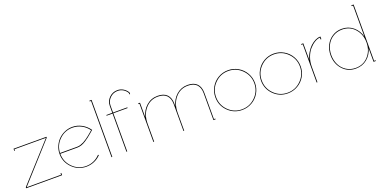

<svg xmlns="http://www.w3.org/2000/svg" viewBox="-15 -1414 4275 2149"><g transform="rotate(-20 2122.5 -339.5)"><path d="M54.2 -438V-463.9H445.8V-453.1L44.9 -8.8H455.1V-26.9H463.9V0H36.1V-12.2L437 -455.1H62V-438Z M731.9 -241.2Q751 -241.2 772.5 -248Q793.9 -254.9 810.5 -263.4Q827.1 -272 849.4 -287.8Q871.6 -303.7 883.3 -313Q895 -322.3 915.8 -340.1Q936.5 -357.9 940.9 -361.8Q909.7 -406.7 860.1 -433.3Q810.5 -460 753.9 -460Q662.6 -460 596.7 -396.5Q530.8 -333 526.9 -241.2ZM526.9 -231.9Q526.9 -137.2 593.3 -70.6Q659.7 -3.9 753.9 -3.9Q802.2 -3.9 845 -23.2Q887.7 -42.5 919.9 -77.1L927.7 -70.8Q895 -35.6 849.6 -15.9Q804.2 3.9 753.9 3.9Q656.7 3.9 587.4 -65.4Q518.1 -134.8 518.1 -231.9Q518.1 -279.8 536.9 -323.7Q555.7 -367.7 587.4 -399.4Q619.1 -431.2 662.8 -450.2Q706.5 -469.2 753.9 -469.2Q813.5 -469.2 865.7 -440.4Q918 -411.6 951.2 -363.8L953.1 -360.8L949.7 -358.9Q943.4 -353.5 918.7 -332Q894 -310.5 876.5 -297.1Q858.9 -283.7 833 -266.6Q807.1 -249.5 781.2 -240.7Q755.4 -231.9 731 -231.9Z M1052.7 -669.9H1036.1V-679.2H1062V0H1052.7Z M1159.7 -455.1V-463.9H1230.5V-544.9Q1230.5 -602.5 1271.2 -642.8Q1312 -683.1 1369.6 -683.1Q1406.7 -683.1 1438.5 -664.1Q1470.2 -645 1488.8 -613.8L1489.7 -612.8V-592.8H1480.5V-609.9Q1462.9 -639.2 1433.8 -656.5Q1404.8 -673.8 1369.6 -673.8Q1316.4 -673.8 1278.1 -636.2Q1239.7 -598.6 1239.7 -544.9V-463.9H1409.7V-455.1H1239.7V0H1230.5V-455.1Z M1770.5 -469.2Q1843.8 -469.2 1881.1 -430.9Q1918.5 -392.6 1918.5 -320.8V-290Q1938 -370.6 1994.4 -419.9Q2050.8 -469.2 2127.4 -469.2Q2200.7 -469.2 2238 -430.9Q2275.4 -392.6 2275.4 -320.8V-8.8H2292.5V0H2266.6V-320.8Q2266.6 -387.7 2231.9 -423.8Q2197.3 -460 2127.4 -460Q2036.1 -460 1977.3 -390.1Q1918.5 -320.3 1918.5 -213.9V0H1909.7V-213.9V-320.8Q1909.7 -387.7 1875 -423.8Q1840.3 -460 1770.5 -460Q1679.2 -460 1619.9 -389.9Q1560.5 -319.8 1560.5 -213.9V0H1551.3V-455.1H1538.6V-463.9H1560.5V-290Q1580.1 -370.6 1636.7 -419.9Q1693.4 -469.2 1770.5 -469.2Z M2609.4 3.9Q2511.2 3.9 2442.4 -64.9Q2373.5 -133.8 2373.5 -231.9Q2373.5 -296.4 2405 -351.1Q2436.5 -405.8 2490.7 -437.5Q2544.9 -469.2 2609.4 -469.2Q2673.8 -469.2 2728.3 -437.5Q2782.7 -405.8 2814.5 -351.1Q2846.2 -296.4 2846.2 -231.9Q2846.2 -167.5 2814.5 -113.3Q2782.7 -59.1 2728.3 -27.6Q2673.8 3.9 2609.4 3.9ZM2448.7 -393.3Q2382.3 -326.7 2382.3 -231.9Q2382.3 -137.2 2448.7 -70.6Q2515.1 -3.9 2609.4 -3.9Q2703.6 -3.9 2770.5 -70.8Q2837.4 -137.7 2837.4 -231.9Q2837.4 -326.2 2770.5 -393.1Q2703.6 -460 2609.4 -460Q2515.1 -460 2448.7 -393.3Z M3153.3 3.9Q3055.2 3.9 2986.3 -64.9Q2917.5 -133.8 2917.5 -231.9Q2917.5 -296.4 2949 -351.1Q2980.5 -405.8 3034.7 -437.5Q3088.9 -469.2 3153.3 -469.2Q3217.8 -469.2 3272.2 -437.5Q3326.7 -405.8 3358.4 -351.1Q3390.1 -296.4 3390.1 -231.9Q3390.1 -167.5 3358.4 -113.3Q3326.7 -59.1 3272.2 -27.6Q3217.8 3.9 3153.3 3.9ZM2992.7 -393.3Q2926.3 -326.7 2926.3 -231.9Q2926.3 -137.2 2992.7 -70.6Q3059.1 -3.9 3153.3 -3.9Q3247.6 -3.9 3314.5 -70.8Q3381.3 -137.7 3381.3 -231.9Q3381.3 -326.2 3314.5 -393.1Q3247.6 -460 3153.3 -460Q3059.1 -460 2992.7 -393.3Z M3706.1 -469.2H3711.4V-438H3702.1V-460Q3671.4 -458.5 3637.5 -437.7Q3603.5 -417 3573.7 -382.6Q3543.9 -348.1 3524.7 -296.6Q3505.4 -245.1 3505.4 -188V0H3496.1V-455.1H3479.5V-463.9H3505.4V-264.2Q3516.1 -309.1 3539.3 -348.6Q3562.5 -388.2 3590.6 -414.1Q3618.7 -439.9 3648.9 -454.6Q3679.2 -469.2 3706.1 -469.2Z M3963.9 -460Q3902.3 -460 3854.2 -429.2Q3806.2 -398.4 3780.5 -346.7Q3754.9 -294.9 3754.9 -231.9Q3754.9 -168.9 3780.5 -117.2Q3806.2 -65.4 3854.2 -34.7Q3902.3 -3.9 3963.9 -3.9Q4056.6 -3.9 4115.2 -69.8Q4173.8 -135.7 4173.8 -231.9Q4173.8 -328.1 4115.2 -394Q4056.6 -460 3963.9 -460ZM4155.8 -669.9V-679.2H4183.1V-8.8H4201.2V0H4173.8V-162.1Q4153.8 -87.9 4097.7 -42Q4041.5 3.9 3963.9 3.9Q3868.2 3.9 3807.1 -64.5Q3746.1 -132.8 3746.1 -231.9Q3746.1 -296.9 3773.2 -350.8Q3800.3 -404.8 3850.3 -437Q3900.4 -469.2 3963.9 -469.2Q4041.5 -469.2 4097.7 -422.6Q4153.8 -376 4173.8 -301.8V-669.9Z"/></g></svg>

Font: Rawengulk
Style: Ultralight
Weight: 200
Version: Version 0.92